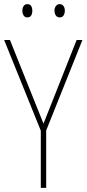

<svg xmlns="http://www.w3.org/2000/svg" viewBox="-20 -907 418 927"><path d="M190 -310 350 -714H378L203 -277V0H177V-276L0 -714H28ZM88 -855Q88 -868 94 -877.5Q100 -887 112 -887Q125 -887 130.5 -878Q136 -869 136 -855Q136 -841 130.5 -832Q125 -823 112 -823Q100 -823 94 -832.5Q88 -842 88 -855ZM243 -856Q243 -868 249.5 -877.5Q256 -887 268 -887Q280 -887 286.5 -878Q293 -869 293 -856Q293 -842 287 -832.5Q281 -823 268 -823Q256 -823 249.5 -832.5Q243 -842 243 -856Z"/></svg>

Font: Noto Sans Bengali Condensed Thin
Style: Regular
Weight: 100
Width: 3
Designer: Joana Ranito - Universal Thirst; Jelle Bosma - Monotype Design Team
Foundry: Universal Thirst ehf.
Version: Version 3.000; ttfautohint (v1.8.4.7-5d5b)